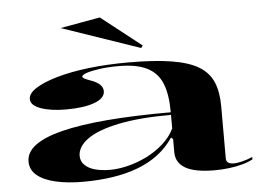

<svg xmlns="http://www.w3.org/2000/svg" viewBox="-52 -802 1213 885"><g transform="rotate(-5 554.5 -359.0)"><path d="M553 -515Q673 -515 753 -502Q833 -489 878.5 -461Q924 -433 943 -387.5Q962 -342 962 -276V-36Q962 -21 971.5 -15Q981 -9 996 -9Q1014 -9 1037.5 -15Q1061 -21 1084 -31V-20Q1064 -9 1035 -1Q1006 7 972.5 11Q939 15 906 15Q816 15 772 -10Q728 -35 728 -85Q728 -105 728 -115Q728 -125 728 -131.5Q728 -138 728 -145L719 -153Q689 -108 646.5 -76Q604 -44 550.5 -24Q497 -4 433.5 5.5Q370 15 298 15Q227 15 172 2.5Q117 -10 86 -35.5Q55 -61 55 -100Q55 -185 223.5 -227Q392 -269 728 -269Q728 -351 707.5 -402Q687 -453 638.5 -477.5Q590 -502 508 -502Q457 -502 418 -496.5Q379 -491 357.5 -483.5Q336 -476 336 -468Q336 -463 346 -458Q356 -453 381 -444Q429 -425 429 -393Q429 -360 380 -342Q331 -324 249 -324Q178 -324 132 -340.5Q86 -357 86 -386Q86 -412 121.5 -435Q157 -458 221 -476.5Q285 -495 369.5 -505Q454 -515 553 -515ZM728 -257Q582 -257 485 -237Q388 -217 340 -182.5Q292 -148 292 -105Q292 -80 310 -62.5Q328 -45 358.5 -37Q389 -29 425 -29Q465 -29 509.5 -40Q554 -51 596.5 -72Q639 -93 674 -124Q709 -155 728 -194ZM618 -576 256 -700 440 -733 626 -587Z"/></g></svg>

Font: Kalnia Expanded
Style: Regular
Weight: 400
Width: 7
Designer: Frida Medrano
Foundry: Frida Medrano
Version: Version 1.105